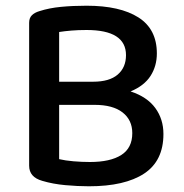

<svg xmlns="http://www.w3.org/2000/svg" viewBox="-20 -640 644 672"><path d="M529 -453Q529 -409 507 -374.5Q485 -340 437 -320Q495 -301 523.5 -262Q552 -223 552 -171Q552 -77 484.5 -32.5Q417 12 291 12Q252 12 208.5 8Q165 4 128 -7Q82 -20 82 -60V-560Q82 -577 91.5 -586.5Q101 -596 118 -601Q152 -612 193.5 -616Q235 -620 283 -620Q400 -620 464.5 -579Q529 -538 529 -453ZM443 -174Q443 -220 409 -246.5Q375 -273 311 -273H187V-83Q208 -78 237 -75.5Q266 -73 295 -73Q366 -73 404.5 -97.5Q443 -122 443 -174ZM187 -354H306Q363 -354 392 -379Q421 -404 421 -447Q421 -535 283 -535Q254 -535 230 -533Q206 -531 187 -528Z"/></svg>

Font: Baloo Bhaina 2 Medium
Style: Regular
Weight: 500
Designer: Yesha Goshar, Manish Minz, Shuchita Grover and Ek Type
Foundry: Ek Type
Version: Version 1.640;hotconv 1.0.111;makeotfexe 2.5.65597; ttfautoh